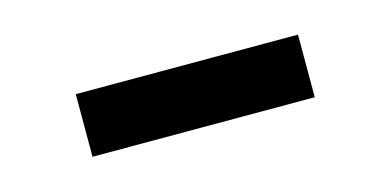

<svg xmlns="http://www.w3.org/2000/svg" viewBox="-28 -386 482 237"><g transform="rotate(-15 213.5 -268.0)"><path d="M71 -228V-308H355V-228Z"/></g></svg>

Font: Nunito Sans 12pt ExtraLight 8pt Medium
Style: Regular
Weight: 500
Version: Version 3.101;gftools[0.9.27]